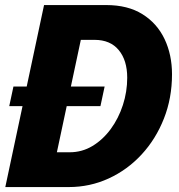

<svg xmlns="http://www.w3.org/2000/svg" viewBox="-20 -758 724 778"><path d="M1.5 0 158.5 -737.5H410.5Q498 -737.5 557.2 -700.5Q616.5 -663.5 646.8 -599.8Q677 -536 677 -457Q677 -360.5 644.2 -277.5Q611.5 -194.5 553.8 -132Q496 -69.5 420.2 -34.8Q344.5 0 258.5 0ZM363 -596.5H307.5L210.5 -141H262.5Q312.5 -141 354.8 -166.5Q397 -192 428.8 -235.2Q460.5 -278.5 478 -332.5Q495.5 -386.5 495.5 -443Q495.5 -513.5 461.2 -555Q427 -596.5 363 -596.5ZM17.5 -328 34.5 -407.5H404L387 -328Z"/></svg>

Font: Epilogue ExtraBold
Style: Italic
Weight: 800
Italic angle: -12°
Designer: Tyler Finck
Foundry: Etcetera Type Co
Version: Version 2.111; ttfautohint (v1.8.3)